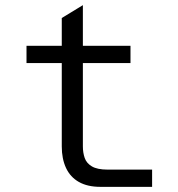

<svg xmlns="http://www.w3.org/2000/svg" viewBox="-20 -726 690 746"><path d="M370 0Q320 0 286.5 -19Q253 -38 236.5 -73.5Q220 -109 220 -157V-656L302 -706V-157Q302 -133 309 -112.5Q316 -92 337 -79.5Q358 -67 398 -67H571V0ZM83 -481V-548H487V-481Z"/></svg>

Font: Azeret Mono Thin Light
Style: Regular
Weight: 300
Version: Version 1.002